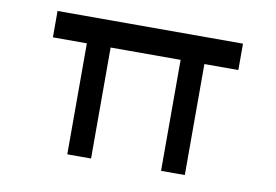

<svg xmlns="http://www.w3.org/2000/svg" viewBox="-62 -625 1042 724"><g transform="rotate(10 459.0 -263.0)"><path d="M234 0V-476L251 -425H104V-526H814V-425H675L684 -438V0H593V-460L603 -425H312L325 -438V0Z"/></g></svg>

Font: Lexend Tera
Style: Regular
Weight: 400
Designer: Bonnie Shaver-Troup, Thomas Jockin
Foundry: Lexend
Version: Version 1.007